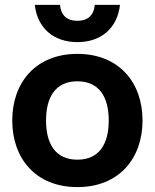

<svg xmlns="http://www.w3.org/2000/svg" viewBox="-20 -752 632 784"><path d="M296 12C466 12 562 -105 562 -260C562 -415 466 -532 296 -532C126 -532 30 -415 30 -260C30 -105 126 12 296 12ZM122 -732C133 -636 200 -580 296 -580C392 -580 459 -636 470 -732H367C363 -688 337 -667 296 -667C255 -667 229 -688 225 -732ZM168 -260C168 -356 207 -420 296 -420C385 -420 424 -356 424 -260C424 -164 385 -100 296 -100C207 -100 168 -164 168 -260Z"/></svg>

Font: Aspekta 650
Style: Regular
Weight: 650
Designer: Ivo Dolenc
Version: Version 2.000